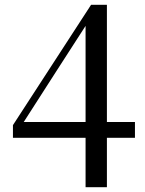

<svg xmlns="http://www.w3.org/2000/svg" viewBox="-20 -763 606 801"><path d="M337 18H426V-188H543V-254H426V-743H360L34 -241V-188H337ZM79 -254 217 -469 337 -655V-254Z"/></svg>

Font: Source Han Serif SC Medium
Style: Regular
Weight: 500
Designer: Ryoko NISHIZUKA 西塚涼子 (kana & ideographs); Frank Grießhammer (Latin, Greek & Cyrillic); Wenlong ZHANG 张文龙 (bopomofo); San
Foundry: Adobe
Version: Version 2.003;hotconv 1.1.1;makeotfexe 2.6.0